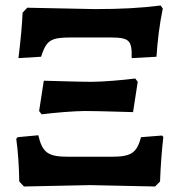

<svg xmlns="http://www.w3.org/2000/svg" viewBox="-20 -674 656 697"><path d="M47 -463 129 -468C149 -529 164 -538 240 -538H378C452 -538 459 -527 458 -463L548 -468C552 -527 559 -586 571 -643L563 -654C492 -645 420 -641 324 -641L79 -646L62 -628C60 -579 55 -530 47 -463ZM131 -259C177 -265 252 -271 288 -271C338 -271 416 -268 463 -267L480 -377L471 -389C425 -383 350 -377 313 -377C264 -377 185 -380 139 -381L122 -271ZM67 3 307 -2 543 3 561 -15C563 -73 568 -136 573 -177L568 -182L492 -176C476 -117 455 -105 383 -105H228C155 -105 134 -119 119 -183L44 -176L39 -170C45 -129 49 -71 50 -15Z"/></svg>

Font: Alegreya SC
Style: Bold
Weight: 700
Designer: Juan Pablo del Peral
Foundry: Huerta Tipografica
Version: Version 2.007;PS 002.007;hotconv 1.0.88;makeotf.lib2.5.64775